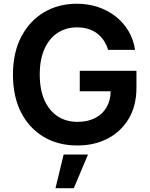

<svg xmlns="http://www.w3.org/2000/svg" viewBox="-20 -757 790 1012"><path d="M387.7 9.8Q286.6 9.8 210.2 -35.6Q133.8 -81.1 91.1 -164.6Q48.3 -248 48.3 -362.8Q48.3 -480.5 92.5 -564.2Q136.7 -647.9 212.6 -692.6Q288.6 -737.3 383.8 -737.3Q444.8 -737.3 497.3 -719.7Q549.8 -702.1 590.8 -669.4Q631.8 -636.7 658 -592.3Q684.1 -547.9 691.9 -494.1H549.8Q541.5 -521.5 526.9 -543.5Q512.2 -565.4 491.5 -581.1Q470.7 -596.7 444.3 -604.7Q418 -612.8 386.2 -612.8Q328.6 -612.8 284.2 -584Q239.7 -555.2 214.6 -499.5Q189.5 -443.8 189.5 -364.3Q189.5 -284.2 214.4 -228.8Q239.3 -173.3 283.9 -144Q328.6 -114.7 388.7 -114.7Q442.4 -114.7 481.7 -135Q521 -155.3 542.2 -192.6Q563.5 -230 563.5 -280.8L594.2 -275.9H400.4V-383.8H699.2V-294.9Q699.2 -200.2 658.9 -132.1Q618.7 -64 548.6 -27.1Q478.5 9.8 387.7 9.8ZM272.5 234.9 315.4 57.6H443.8L369.1 234.9Z"/></svg>

Font: Inter
Style: 650
Weight: 650
Designer: Rasmus Andersson
Foundry: rsms
Version: Version 4.001;git-66647c0bb